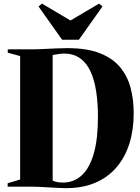

<svg xmlns="http://www.w3.org/2000/svg" viewBox="-20 -1010 757 1039"><path d="M325.5 8Q307.5 7.5 283.5 6.2Q259.5 5 234.8 3.5Q210 2 188 1Q166 0 152 0H21.5V-18.5L89 -38.5V-706.5L22 -725V-743H148.5Q179.5 -743 214 -744.8Q248.5 -746.5 282.5 -748Q316.5 -749.5 345.5 -749.5Q449 -749.5 518 -723Q587 -696.5 627.8 -648.8Q668.5 -601 686 -536.8Q703.5 -472.5 703.5 -396Q703.5 -307 679.8 -232Q656 -157 609 -102.8Q562 -48.5 491.2 -19.2Q420.5 10 325.5 8ZM322.5 -22Q382 -23 423.8 -62.5Q465.5 -102 487.8 -180.2Q510 -258.5 510 -376Q510 -452 500.5 -514.8Q491 -577.5 469.8 -623.5Q448.5 -669.5 413.2 -694.8Q378 -720 326 -720Q313.5 -720 301.2 -718.2Q289 -716.5 279.5 -714.8Q270 -713 265 -712.5V-32Q274.5 -28.5 284.2 -26Q294 -23.5 303.8 -22.8Q313.5 -22 322.5 -22ZM316 -795 188.5 -975 207 -990.5 361.5 -899 516 -990.5 534.5 -975 407 -795Z"/></svg>

Font: Merriweather 144pt ExtraBold
Style: Regular
Weight: 800
Version: Version 2.100